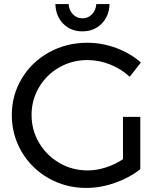

<svg xmlns="http://www.w3.org/2000/svg" viewBox="-20 -916 791 943"><path d="M584 -342H669V-85Q616 -43 545 -18Q474 7 404 7Q303 7 219 -40.5Q135 -88 86.5 -170.5Q38 -253 38 -351Q38 -449 87 -530.5Q136 -612 221 -659Q306 -706 409 -706Q482 -706 551.5 -680Q621 -654 672 -609L617 -539Q575 -578 520.5 -599.5Q466 -621 409 -621Q334 -621 271 -585Q208 -549 171.5 -487Q135 -425 135 -351Q135 -277 172 -214.5Q209 -152 272 -115.5Q335 -79 410 -79Q454 -79 499.5 -93.5Q545 -108 584 -134ZM385 -826Q413 -826 432 -846Q451 -866 453 -896H518Q516 -836 478.5 -799Q441 -762 385 -762Q328 -762 291 -799Q254 -836 252 -896H317Q319 -866 338 -846Q357 -826 385 -826Z"/></svg>

Font: Montserrat
Style: Regular
Weight: 400
Designer: Julieta Ulanovsky
Foundry: Julieta Ulanovsky
Version: Version 6.001